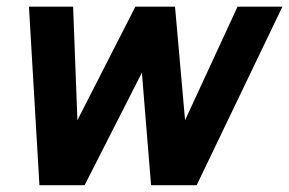

<svg xmlns="http://www.w3.org/2000/svg" viewBox="-20 -542 847 562"><path d="M95.4 0 64.7 -522.4H194L206.6 -190.2L376.2 -522.4H492.3L521.7 -190.2L675.3 -522.4H806.6L555.7 0H422.2L395.3 -329.3L227.7 0Z"/></svg>

Font: Red Hat Display VF
Style: Italic
Weight: 300
Italic angle: -12°
Designer: Pentagram, MCKL
Foundry: Pentagram, MCKL
Version: Version 1.010